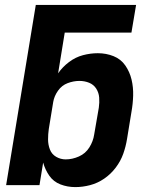

<svg xmlns="http://www.w3.org/2000/svg" viewBox="-20 -755 616 783"><path d="M287 8Q317 8 347.5 0Q378 -8 405 -26.5Q432 -45 452 -71.5Q472 -98 482.5 -127.5Q493 -157 498 -188L516 -298Q522 -331 523 -365Q524 -399 516.5 -430.5Q509 -462 491 -488Q473 -514 443 -526Q413 -538 379 -538Q349 -538 318.5 -530Q288 -522 261.5 -502Q235 -482 217 -456L244 -622H516L535 -735H126L5 0H141L156 -92Q164 -63 181 -38.5Q198 -14 226.5 -3Q255 8 287 8ZM248 -105Q227 -105 209 -115.5Q191 -126 183.5 -145.5Q176 -165 176 -186.5Q176 -208 179 -229L197 -339Q201 -363 216.5 -385Q232 -407 256 -416Q280 -425 304 -425Q325 -425 343.5 -417.5Q362 -410 372.5 -393.5Q383 -377 384.5 -357Q386 -337 383 -316L364 -206Q360 -179 344.5 -154Q329 -129 302 -117Q275 -105 248 -105Z"/></svg>

Font: Iosevka Sparkle Extrabold
Style: Italic
Weight: 800
Italic angle: -9°
Designer: Belleve Invis
Foundry: Belleve Invis
Version: Version 4.5.0; ttfautohint (v1.8.3)